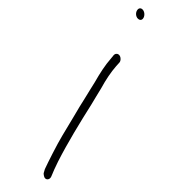

<svg xmlns="http://www.w3.org/2000/svg" viewBox="-365 -716 764 764"><g transform="rotate(45 16.5 -334.5)"><path d="M-108 -690C-105 -679 -94 -670 -83 -670C-72 -670 -66 -677 -69 -688C-72 -699 -84 -709 -95 -709C-106 -709 -111 -701 -108 -690ZM-25 -370C-20 -347 -14 -324 -8 -298C-2 -272 4 -245 12 -216L34 -128C44 -88 68 -15 79 15L85 26C87 31 91 34 96 37C111 47 124 33 118 18L114 8C111 1 104 -16 95 -43C69 -123 47 -214 28 -298C22 -324 15 -348 10 -371C-1 -408 -8 -445 -10 -475L-11 -494C-11 -499 -14 -504 -18 -508C-31 -521 -48 -515 -48 -500L-46 -480C-44 -448 -36 -410 -25 -370Z"/></g></svg>

Font: Stray Cat
Style: SuExtOpObl
Weight: 400
Version: Version 1.0